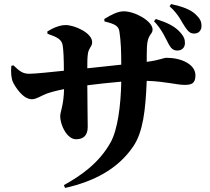

<svg xmlns="http://www.w3.org/2000/svg" viewBox="-20 -863 1040 950"><path d="M742 -758C784 -714 801 -669 816 -642C828 -621 839 -613 858 -613C881 -613 895 -629 895 -649C895 -668 892 -678 876 -698C847 -734 802 -753 751 -769ZM497 -757C549 -744 567 -735 571 -706C578 -660 580 -609 580 -543L412 -525C412 -550 412 -574 414 -590C417 -627 436 -630 436 -654C436 -701 348 -739 305 -739C276 -739 242 -725 214 -707L215 -696C264 -679 285 -668 290 -639C294 -617 296 -570 296 -513C236 -507 156 -498 125 -498C95 -498 79 -508 46 -540L36 -537C33 -504 36 -474 44 -457C54 -436 92 -372 138 -372C160 -372 183 -389 209 -399C231 -407 261 -415 297 -422C295 -341 278 -310 278 -289C278 -241 313 -174 356 -174C395 -174 414 -195 414 -235C414 -291 412 -359 412 -441C459 -447 522 -454 580 -459C578 -341 562 -220 527 -158C470 -56 381 6 296 53L302 67C443 35 562 -25 639 -138C688 -210 700 -317 706 -463C800 -460 854 -443 893 -443C925 -443 947 -448 947 -490C947 -546 875 -577 805 -577C787 -577 775 -566 706 -557C706 -578 706 -603 707 -631C710 -695 735 -691 735 -717C735 -758 649 -807 592 -807C563 -807 530 -790 496 -769ZM819 -832C867 -789 880 -751 896 -729C911 -707 921 -697 941 -697C966 -697 977 -716 977 -734C977 -757 970 -770 950 -790C922 -817 883 -830 827 -843Z"/></svg>

Font: Noto Serif CJK JP Black
Style: Regular
Weight: 900
Designer: Ryoko NISHIZUKA 西塚涼子 (kana & ideographs); Frank Grießhammer (Latin, Greek & Cyrillic); Wenlong ZHANG 张文龙 (bopomofo); San
Foundry: Adobe Systems Incorporated
Version: Version 1.001;PS 1.001;hotconv 16.6.54;makeotf.lib2.5.65590